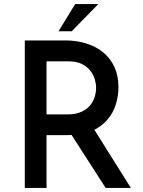

<svg xmlns="http://www.w3.org/2000/svg" viewBox="-20 -925 705 945"><path d="M301 -726Q358 -726 406.5 -710.5Q455 -695 489.5 -666Q524 -637 543.5 -594.5Q563 -552 563 -496Q563 -453 550 -411Q537 -369 508 -335Q479 -301 432 -280.5Q385 -260 315 -260H209V0H102V-726ZM313 -362Q354 -362 381.5 -375Q409 -388 424.5 -407.5Q440 -427 446.5 -449.5Q453 -472 453 -493Q453 -513 446.5 -535Q440 -557 424.5 -577Q409 -597 383 -610Q357 -623 319 -623H209V-362ZM436 -300 624 0H500L309 -297ZM464 -905 333 -771H268L350 -905Z"/></svg>

Font: Josefin Sans Thin Medium
Style: Regular
Weight: 500
Version: Version 2.000